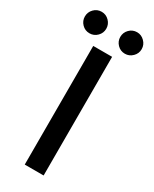

<svg xmlns="http://www.w3.org/2000/svg" viewBox="-260 -874 740 925"><g transform="rotate(30 110.0 -411.5)"><path d="M58 -660H163V0H58ZM208.5 -703.5Q183.5 -703.5 166.2 -721.2Q149 -739 149 -763Q149 -787.5 166.2 -805.2Q183.5 -823 208.5 -823Q232.5 -823 250.2 -805.2Q268 -787.5 268 -763Q268 -738.5 250.2 -721Q232.5 -703.5 208.5 -703.5ZM11.5 -703.5Q-13.5 -703.5 -30.8 -721.2Q-48 -739 -48 -763Q-48 -787.5 -30.8 -805.2Q-13.5 -823 11.5 -823Q36 -823 53.5 -805.2Q71 -787.5 71 -763Q71 -738.5 53.5 -721Q36 -703.5 11.5 -703.5Z"/></g></svg>

Font: League Spartan Thin Medium
Style: Regular
Weight: 500
Version: Version 2.002